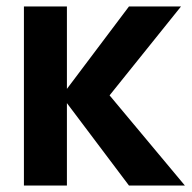

<svg xmlns="http://www.w3.org/2000/svg" viewBox="-20 -574 594 594"><path d="M54 0V-554H187V-299L379 -554H540L319 -279L552 0H379L187 -255V0Z"/></svg>

Font: Involve
Style: Bold
Weight: 700
Designer: Stefan Peev
Foundry: Context Ltd.
Version: Version 1.001